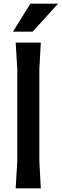

<svg xmlns="http://www.w3.org/2000/svg" viewBox="-20 -1034 339 1054"><path d="M75 -150V-655L66 -800H204L196 -655V-150L204 0H66ZM299 -1014 159 -860H51L147 -1014Z"/></svg>

Font: Farro Medium
Style: Regular
Weight: 500
Designer: Aceler Chua
Foundry: Grayscale Limited
Version: Version 1.101